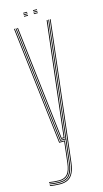

<svg xmlns="http://www.w3.org/2000/svg" viewBox="-133 -706 509 947"><g transform="rotate(-15 121.5 -233.0)"><path d="M49.8 199Q38.8 199 22.9 197.6Q7 196.2 -1 194V190Q7.5 192.2 23 193.6Q38.5 195 49.8 195Q75.2 195 90.9 185.4Q106.5 175.8 115 156.5Q123.5 137.2 126.8 108.5L210.8 -600H214.8L130.8 109Q127 140.8 117.5 160.6Q108 180.5 91.5 189.8Q75 199 49.8 199ZM49.8 183Q38.8 183 23.6 181.6Q8.5 180.2 -1 178.5V174.5Q7.8 176.2 22.9 177.6Q38 179 49.8 179Q78 179 92.2 162Q106.5 145 111 106.5L123.5 0H97.8L27.8 -600H31.8L101.2 -4H128L115 107Q110.2 147.5 95.1 165.2Q80 183 49.8 183ZM49.8 191Q38.2 191 23.1 189.6Q8 188.2 -1 186.2V182.2Q7.8 184 22.5 185.5Q37.2 187 49.8 187Q85 187 99.6 166.1Q114.2 145.2 118.8 107.5L132.5 -8H104.8L95.5 -88L35.8 -600H39.8L99.2 -91L108.5 -12H133L202.8 -600H206.8L122.8 108Q118 149.5 101.9 170.2Q85.8 191 49.8 191ZM112 -16 103 -93.8 43.8 -600H48L106.8 -96.2L115.5 -20H126L134.8 -95.8L194.5 -600H198.8L138.5 -91.5L129.5 -16ZM141.8 -661V-665H161.8V-661ZM91.8 -645V-649H111.8V-645ZM91.8 -653V-657H111.8V-653ZM91.8 -661V-665H111.8V-661ZM141.8 -645V-649H161.8V-645ZM141.8 -653V-657H161.8V-653Z"/></g></svg>

Font: Big Shoulders Inline Thin
Style: Regular
Weight: 100
Designer: Patric King
Foundry: XO Type Co
Version: Version 2.002